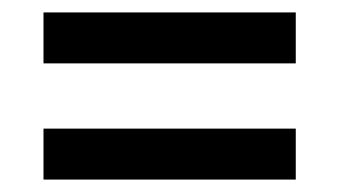

<svg xmlns="http://www.w3.org/2000/svg" viewBox="-20 -432 546 309"><path d="M50 -412H456V-330H50ZM50 -225H456V-143H50Z"/></svg>

Font: Syne Med Modified
Style: Regular
Weight: 500
Designer: Lucas Descroix
Foundry: Bonjour Monde
Version: Version 2.200